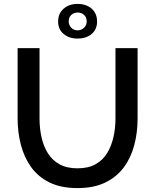

<svg xmlns="http://www.w3.org/2000/svg" viewBox="-20 -956 792 981"><path d="M376 5Q291 5 232.5 -24Q174 -53 138.5 -103Q103 -153 86.5 -217Q70 -281 70 -350V-710H182V-350Q182 -301 192 -255.5Q202 -210 224 -174Q246 -138 283.5 -117Q321 -96 376 -96Q432 -96 469.5 -117.5Q507 -139 528.5 -175.5Q550 -212 560 -257Q570 -302 570 -350V-710H683V-350Q683 -277 665.5 -212.5Q648 -148 611.5 -99.5Q575 -51 517 -23Q459 5 376 5ZM277 -846Q277 -887 305 -911.5Q333 -936 376 -936Q421 -936 448.5 -911.5Q476 -887 476 -846Q476 -806 448.5 -782.5Q421 -759 376 -759Q333 -759 305 -782.5Q277 -806 277 -846ZM377 -892Q358 -892 344.5 -880Q331 -868 331 -847Q331 -828 344 -814.5Q357 -801 377 -801Q395 -801 409 -814Q423 -827 423 -846Q423 -868 409.5 -880Q396 -892 377 -892Z"/></svg>

Font: Raleway Thin SemiBold
Style: Regular
Weight: 600
Version: Version 4.026